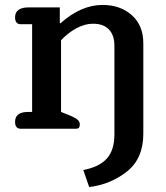

<svg xmlns="http://www.w3.org/2000/svg" viewBox="-20 -521 670 777"><path d="M317 167Q381 155 412 121Q443 87 443 23V-336Q443 -378 421 -401.5Q399 -425 356 -425Q323 -425 289 -406.5Q255 -388 227 -358V-68L267 -52Q287 -43 295 -35.5Q303 -28 303 -17Q303 0 288 0H64Q41 0 41 -28Q41 -68 94 -68H110V-423H64Q41 -423 41 -451Q41 -471 55 -481Q69 -491 94 -491H222V-427H225Q308 -501 395 -501Q467 -501 513.5 -459.5Q560 -418 560 -346V20Q560 120 494.5 172.5Q429 225 341 236Z"/></svg>

Font: Maitree Semibold
Style: Regular
Weight: 600
Designer: CadsonDemak Team
Foundry: CadsonDemak
Version: Version 1.000